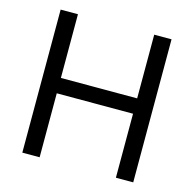

<svg xmlns="http://www.w3.org/2000/svg" viewBox="-106 -835 952 943"><g transform="rotate(15 370.0 -363.5)"><path d="M88.1 0H176.1V-325.3H563.9V0H652V-727.3H563.9V-403.4H176.1V-727.3H88.1Z"/></g></svg>

Font: Margiela Sans
Style: Regular
Weight: 400
Designer: Stefan Endress, Andreas Faust
Version: Version 1.100;FEAKit 1.0